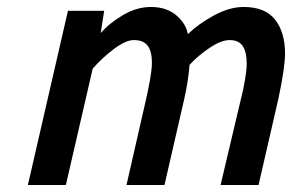

<svg xmlns="http://www.w3.org/2000/svg" viewBox="-20 -531 838 551"><path d="M175 -500H279L269 -436Q294 -465 333.5 -488Q373 -511 413 -511Q458 -511 486 -487Q514 -463 519 -433Q550 -463 594.5 -487Q639 -511 679 -511Q741 -511 769.5 -474.5Q798 -438 798 -377Q798 -338 779 -248L722 0H613L670 -241Q677 -267 682.5 -298.5Q688 -330 688 -348Q688 -382 676.5 -399Q665 -416 639 -416Q615 -416 582 -394Q549 -372 524 -345Q520 -297 509 -248L452 0H343L398 -241Q404 -266 410 -299.5Q416 -333 416 -351Q416 -383 404 -399.5Q392 -416 364 -416Q341 -416 307 -390.5Q273 -365 246 -334L169 0H60Z"/></svg>

Font: Cairo SemiBold
Style: Italic
Weight: 600
Italic angle: -13°
Designer: Mohamed Gaber, Accademia di Belle Arti di Urbino and others
Foundry: Kief Type Foundry, Accademia di Belle Arti di Urbino and others
Version: Version 3.011